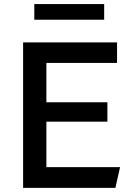

<svg xmlns="http://www.w3.org/2000/svg" viewBox="-20 -904 652 924"><path d="M91.2 0V-700H543.3V-601H203.2V-411.9H496.9V-318.5H203.2V-99.8H557.9L535.4 0ZM145.1 -808.9V-884.4H481.3V-808.9Z"/></svg>

Font: Geologica-Sharp
Style: Regular
Weight: 100
Designer: Sindre Bremnes, Frode Helland
Foundry: Monokrom Skriftforlag AS
Version: Version 1.010;gftools[0.9.28]